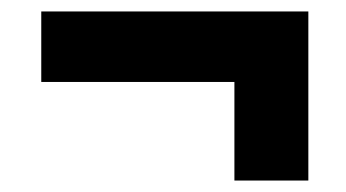

<svg xmlns="http://www.w3.org/2000/svg" viewBox="-20 -388 603 335"><path d="M52 -245V-368H518V-245ZM518 -73H389V-353H518Z"/></svg>

Font: Ysabeau Infant Black
Style: Italic
Weight: 900
Italic angle: -12°
Designer: Christian Thalmann (Catharsis Fonts)
Version: Version 2.001;gftools[0.9.30]; featfreeze: ss01,ss02,lnum